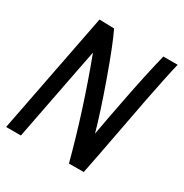

<svg xmlns="http://www.w3.org/2000/svg" viewBox="-151 -752 836 873"><g transform="rotate(30 267.0 -315.5)"><path d="M330.1 2.9Q266.1 -239.7 172.4 -488.8L152.8 -389.2Q140.6 -327.1 112.8 -183.1Q85 -39.1 77.1 1.5H-0.5L123 -633.8L200.7 -631.8Q232.4 -566.9 285.4 -418.2Q338.4 -269.5 364.7 -174.3Q377.9 -249 401.4 -369.6Q429.7 -516.1 458.5 -633.3H533.7Q518.1 -570.8 489.7 -425.8Q479.5 -372.6 457.3 -254.9Q435.1 -137.2 423.8 -79.1Q421.4 -66.9 415.8 -39.3Q410.2 -11.7 407.7 2.4Z"/></g></svg>

Font: Fantasque Sans Mono
Style: Italic
Weight: 400
Italic angle: -11°
Monospace: yes
Designer: Jany Belluz
Version: Version 1.8.0 ; ttfautohint (v1.8.2)